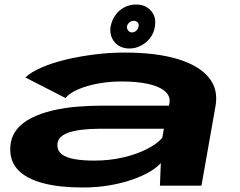

<svg xmlns="http://www.w3.org/2000/svg" viewBox="-20 -825 1065 853"><path d="M347 8Q410.5 8 466 -1.5Q521.5 -11 566.8 -26.8Q612 -42.5 644.5 -61.5Q677 -80.5 694.5 -100.5L690.5 0H875L937 -351Q951.5 -428 907 -481.5Q862.5 -535 767.5 -563.2Q672.5 -591.5 533.5 -591.5Q466.5 -591.5 399.5 -583Q332.5 -574.5 272 -560Q211.5 -545.5 165 -525.2Q118.5 -505 92.5 -481L271 -389.5Q289 -411.5 327.2 -428Q365.5 -444.5 415.5 -453.8Q465.5 -463 520 -463Q590 -463 639 -452Q688 -441 712.2 -420.2Q736.5 -399.5 733.5 -371L730.5 -355.5H428Q378.5 -355.5 322.5 -351Q266.5 -346.5 214 -334.2Q161.5 -322 118.8 -300.5Q76 -279 51 -245Q26 -211 25.5 -163Q25 -105 63 -67.2Q101 -29.5 173 -10.8Q245 8 347 8ZM399 -111.5Q347 -111.5 310.2 -118.2Q273.5 -125 254.2 -140Q235 -155 235 -180Q234.5 -201 249 -215.2Q263.5 -229.5 289.2 -237.5Q315 -245.5 349.2 -249.2Q383.5 -253 423 -253H708L701 -212.5Q677 -185 631.2 -162Q585.5 -139 525.5 -125.2Q465.5 -111.5 399 -111.5ZM555 -609.5Q583 -609.5 607.5 -622.8Q632 -636 648.2 -658Q664.5 -680 668 -707.5Q675.5 -749 651 -777Q626.5 -805 584.5 -805Q557 -805 532.8 -792.5Q508.5 -780 492.8 -757.8Q477 -735.5 471.5 -707.5Q465 -666.5 489.2 -638Q513.5 -609.5 555 -609.5ZM566 -681Q556.5 -681 549.8 -689Q543 -697 544 -707.5Q546.5 -718.5 555.2 -725.5Q564 -732.5 573.5 -732.5Q584.5 -732.5 591.5 -725.5Q598.5 -718.5 595.5 -707.5Q594.5 -697 585.8 -689Q577 -681 566 -681Z"/></svg>

Font: Anybody ExtraExpanded
Style: Bold Italic
Weight: 700
Width: 8
Italic angle: -10°
Version: Version 1.113;gftools[0.9.25]